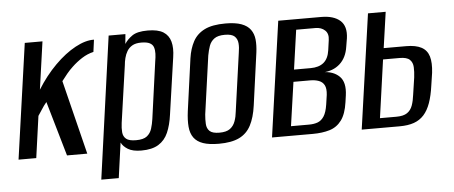

<svg xmlns="http://www.w3.org/2000/svg" viewBox="-45 -604 1940 821"><g transform="rotate(-5 925.0 -193.5)"><path d="M14 0 84 -495H160L131 -290Q167 -348 211 -392Q255 -436 299.5 -460Q344 -484 380 -483L373 -431Q347 -425 323.5 -410Q300 -395 280 -376Q266 -363 254 -348.5Q242 -334 230 -318L309 0H222L154 -235Q142 -221 131.5 -204Q121 -187 115 -179L90 0Z M359 116 444 -495H516L512 -453Q524 -472 545.5 -487Q567 -502 612 -502Q656 -502 679 -487.5Q702 -473 709.5 -445.5Q717 -418 711 -379L676 -136Q670 -91 656 -59Q642 -27 614.5 -10Q587 7 541 7Q504 7 483.5 -5.5Q463 -18 455 -35L434 116ZM522 -39Q554 -39 569 -51Q584 -63 590 -82.5Q596 -102 599 -123L633 -369Q636 -385 636.5 -400.5Q637 -416 633 -428Q629 -440 616.5 -446.5Q604 -453 580 -453Q556 -453 541.5 -444.5Q527 -436 519 -422.5Q511 -409 507 -393Q503 -377 502 -363L467 -118Q464 -96 465.5 -78Q467 -60 479.5 -49.5Q492 -39 522 -39Z M874 7Q832 7 806 -2Q780 -11 766.5 -29.5Q753 -48 750.5 -76.5Q748 -105 753 -143L784 -368Q790 -409 806.5 -439.5Q823 -470 856 -486.5Q889 -503 946 -503Q988 -503 1014 -493.5Q1040 -484 1053 -466Q1066 -448 1068.5 -423.5Q1071 -399 1067 -368L1036 -143Q1029 -92 1011.5 -58.5Q994 -25 961 -9Q928 7 874 7ZM880 -40Q910 -40 925.5 -51.5Q941 -63 948 -82.5Q955 -102 957 -123L992 -373Q996 -395 994.5 -413.5Q993 -432 981 -443.5Q969 -455 939 -455Q909 -455 893.5 -443.5Q878 -432 871.5 -413.5Q865 -395 861 -373L826 -123Q824 -102 825 -82.5Q826 -63 838 -51.5Q850 -40 880 -40Z M1102 0 1172 -495H1356Q1410 -495 1437.5 -470.5Q1465 -446 1458 -395L1452 -359Q1445 -312 1416 -286Q1387 -260 1342 -258V-259Q1387 -259 1413.5 -233.5Q1440 -208 1432 -151L1428 -123Q1421 -73 1401 -46Q1381 -19 1349.5 -9.5Q1318 0 1277 0ZM1187 -41H1264Q1286 -41 1302 -47Q1318 -53 1329 -70Q1340 -87 1345 -120L1351 -161Q1354 -188 1346.5 -202.5Q1339 -217 1323 -223Q1307 -229 1286 -229H1214ZM1221 -281H1292Q1328 -281 1348.5 -298Q1369 -315 1374 -351L1380 -394Q1384 -421 1368.5 -435.5Q1353 -450 1328 -450H1245Z M1487 0 1557 -493H1633L1611 -339H1707Q1749 -339 1773 -326Q1797 -313 1805 -286Q1813 -259 1808 -216L1800 -163Q1794 -119 1783 -88Q1772 -57 1754.5 -37.5Q1737 -18 1711.5 -9Q1686 0 1650 0ZM1569 -42H1640Q1670 -42 1686 -53Q1702 -64 1709 -84Q1716 -104 1719 -129L1730 -203Q1733 -227 1732 -247Q1731 -267 1718.5 -279Q1706 -291 1675 -291H1604Z"/></g></svg>

Font: Alumni Sans Medium
Style: Italic
Weight: 500
Italic angle: -8°
Designer: Robert E. Leuschke
Foundry: Robert E. Leuschke
Version: Version 1.016